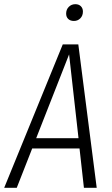

<svg xmlns="http://www.w3.org/2000/svg" viewBox="-40 -897 536 917"><path d="M313 -796.9Q295.9 -796.9 285.9 -806.4Q275.9 -815.9 275.9 -832Q275.9 -851.6 288.6 -864.3Q301.3 -877 319.8 -877Q336.4 -877 346.2 -867.2Q356 -857.4 356 -841.8Q356 -821.8 343.5 -809.3Q331.1 -796.9 313 -796.9ZM360.8 0 339.8 -188H113.8L40 0H-20L259.8 -685.1H334L421.9 0ZM132.8 -236.8H335L290 -637.2Z"/></svg>

Font: Fira Sans Compressed Light
Style: Italic
Weight: 300
Width: 3
Italic angle: -8°
Designer: Carrois Corporate & Edenspiekermann AG
Foundry: Carrois Corporate GbR & Edenspiekermann AG
Version: Version 4.203;PS 004.203;hotconv 1.0.88;makeotf.lib2.5.64775